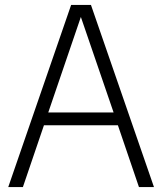

<svg xmlns="http://www.w3.org/2000/svg" viewBox="-20 -760 658 780"><path d="M13.5 0 269 -740H349.5L605.5 0H544.5L459 -251H158.5L73 0ZM176 -303H441.5L308.5 -691Z"/></svg>

Font: Encode Sans SemiCondensed SemiCondensed Light
Style: Regular
Weight: 300
Width: 4
Designer: Multiple Designers
Foundry: Impallari Type
Version: Version 3.000; ttfautohint (v1.8.3) -l 8 -r 50 -G 200 -x 14 